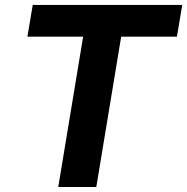

<svg xmlns="http://www.w3.org/2000/svg" viewBox="-20 -747 748 767"><path d="M89.5 -600.5 110.8 -727.3H708.1L686.8 -600.5H464.1L364.7 0H212.7L312.1 -600.5Z"/></svg>

Font: Karasuma Gothic
Style: Bold Italic
Weight: 700
Italic angle: 9.39998°
Designer: Rasmus Andersson / Ryoko Nishizuka
Foundry: Genbu
Version: Version 1.00